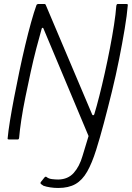

<svg xmlns="http://www.w3.org/2000/svg" viewBox="-20 -693 655 954"><path d="M615 -667Q611 -618 599.5 -549Q588 -480 572 -399.5Q556 -319 536 -237.5Q516 -156 496 -81Q476 -6 458 51Q437 118 413 160Q389 202 355 221.5Q321 241 269 241Q249 241 229.5 238Q210 235 196 230Q191 227 184.5 222Q178 217 184 210L200 190Q203 186 206 185Q209 184 212 187Q222 195 238.5 197Q255 199 270 199Q318 198 346.5 166Q375 134 390 82L420 -17L196 -551Q195 -555 191.5 -555Q188 -555 187 -550Q175 -508 160.5 -452.5Q146 -397 132.5 -335Q119 -273 106.5 -212Q94 -151 86 -98Q78 -45 75 -8Q74 0 68 0H25Q22 0 19.5 -1Q17 -2 18 -6Q21 -40 29.5 -92.5Q38 -145 50 -207.5Q62 -270 76 -337Q90 -404 105 -467Q120 -530 134.5 -582Q149 -634 161 -667Q162 -670 164.5 -671.5Q167 -673 169 -673H202Q206 -673 208 -667L438 -124Q439 -120 443.5 -120.5Q448 -121 449 -127Q460 -163 473.5 -216Q487 -269 500.5 -329.5Q514 -390 526 -452Q538 -514 546.5 -569Q555 -624 558 -665Q560 -673 564 -673H609Q616 -673 615 -667Z"/></svg>

Font: Glory Light
Style: Italic
Weight: 300
Italic angle: -12°
Version: Version 1.011